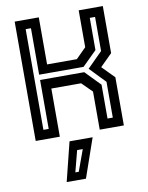

<svg xmlns="http://www.w3.org/2000/svg" viewBox="-102 -772 853 1109"><g transform="rotate(-10 324.5 -217.5)"><path d="M62.5 0V-700H204V-424H378.5L438 -483.5V-700H579.5V-424L509 -354L579.5 -282.5V0H438V-223.5L378.5 -282.5H204V0ZM117.5 -55.5H148.5V-342.5H407.5L493.5 -254V-55.5H524.5V-265.5L436 -357.5L524.5 -446V-646H493.5V-457L409 -373.5H148.5V-646H117.5ZM197.5 265 254.5 36H390L310.5 265ZM256.5 218.5H276.5L322 93.5H289Z"/></g></svg>

Font: Tourney Thin SemiBold
Style: Regular
Weight: 600
Version: Version 1.015